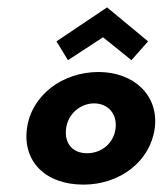

<svg xmlns="http://www.w3.org/2000/svg" viewBox="-20 -492 452 520"><path d="M159 -144C164 -184 198 -212 235 -212C272 -212 298 -184 293 -144C288 -104 255 -77 216 -77C176 -77 154 -104 159 -144ZM53 -144C41 -56 102 8 206 8C306 8 387 -56 399 -144C411 -234 342 -297 247 -297C149 -297 65 -234 53 -144ZM133 -380 164 -329 259 -391 336 -329 381 -380 270 -472Z"/></svg>

Font: Hussar Tani
Style: Kurs
Weight: 700
Foundry: Cannot Into Space Fonts
Version: Version 0.92